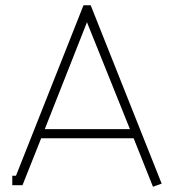

<svg xmlns="http://www.w3.org/2000/svg" viewBox="-20 -707 647 733"><path d="M312 -622.1 150.9 -213.9H476.1ZM490.2 -179.2H137.2L65.9 0H26.9V-36.1H41L298.8 -687H326.2L597.2 -5.9L564 5.9Z"/></svg>

Font: RawengulkPcs
Style: Regular
Weight: 400
Version: Version 0.92